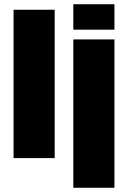

<svg xmlns="http://www.w3.org/2000/svg" viewBox="-20 -746 604 906"><path d="M44 0V-700H238V0ZM326 140V-560H520V140ZM326 -606V-726H520V-606Z"/></svg>

Font: Tektur ExtraBold
Style: Regular
Weight: 800
Designer: Adam Jagosz
Foundry: Adam Jagosz
Version: Version 1.005;gftools[0.9.30]